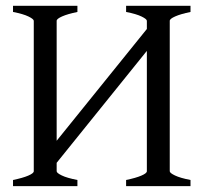

<svg xmlns="http://www.w3.org/2000/svg" viewBox="-20 -635 704 655"><path d="M24.4 0V-21Q57.6 -27.8 76.4 -35.9Q95.2 -43.9 95.2 -50.8V-564Q95.2 -569.8 77.4 -578.6Q59.6 -587.4 24.4 -594.2V-615.2H244.1V-594.2Q210.9 -587.4 192.1 -579.1Q173.3 -570.8 173.3 -564V-154.8L481 -536.1V-564Q481 -569.8 463.1 -578.6Q445.3 -587.4 410.2 -594.2V-615.2H629.9V-594.2Q596.7 -587.4 577.9 -579.1Q559.1 -570.8 559.1 -564V-50.8Q559.1 -44.9 576.9 -36.4Q594.7 -27.8 629.9 -21V0H410.2V-21Q443.4 -27.8 462.2 -35.9Q481 -43.9 481 -50.8V-461.4L173.3 -79.6V-50.8Q173.3 -44.9 190.9 -36.4Q208.5 -27.8 244.1 -21V0Z"/></svg>

Font: Gentium Unicode
Style: Regular
Weight: 400
Version: Version 1.009